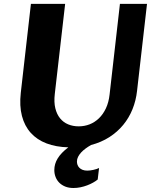

<svg xmlns="http://www.w3.org/2000/svg" viewBox="-20 -735 793 970"><path d="M309.1 -715.3 256.8 -260.3Q252 -218.8 259.5 -188Q267.1 -157.2 283.7 -137Q300.3 -116.7 324.5 -106.7Q348.6 -96.7 377.4 -96.7Q406.7 -96.7 432.9 -106.9Q459 -117.2 480 -137.5Q501 -157.7 515.1 -187.7Q529.3 -217.8 533.7 -257.8L585.9 -715.3H722.7L672.4 -275.9Q667 -227.1 649.4 -183.3Q631.8 -139.6 602.5 -104Q573.2 -68.4 532.5 -42.2Q491.7 -16.1 439.9 -2.4Q425.3 5.9 412.4 15.4Q399.4 24.9 389.6 35.6Q379.9 46.4 374.3 57.6Q368.7 68.8 368.7 81.1Q368.7 89.8 371.6 97.9Q374.5 106 380.9 112.5Q387.2 119.1 397.2 123Q407.2 127 420.9 127Q434.1 127 451.4 123.3Q468.8 119.6 480.5 113.8L473.6 171.9Q464.4 179.7 450.4 187.5Q436.5 195.3 420.4 201.4Q404.3 207.5 386.5 211.2Q368.7 214.8 351.1 214.8Q328.1 214.8 310.3 207.8Q292.5 200.7 280 188.5Q267.6 176.3 261 159.7Q254.4 143.1 254.4 124Q254.4 93.3 271.5 65.2Q288.6 37.1 325.2 9.3Q263.2 7.8 215.1 -10.5Q167 -28.8 135.5 -63.7Q104 -98.6 90.8 -149.4Q77.6 -200.2 85 -266.1L136.2 -715.3Z"/></svg>

Font: Proza Libre
Style: Bold Italic
Weight: 700
Designer: Jasper de Waard
Foundry: Jasper de Waard
Version: Version 1.000; ttfautohint (v1.4.1.8-43bc)